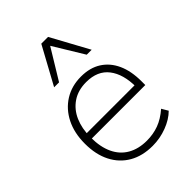

<svg xmlns="http://www.w3.org/2000/svg" viewBox="-219 -851 962 962"><g transform="rotate(-45 261.5 -370.5)"><path d="M286 8Q214 8 162 -22Q110 -52 81.5 -107.5Q53 -163 53 -240Q53 -316 81.5 -372.5Q110 -429 160.5 -460.5Q211 -492 277 -492Q340 -492 384 -464Q428 -436 451.5 -384.5Q475 -333 475 -260V-234H80V-271H453L436 -259Q436 -350 396 -402Q356 -454 276 -454Q218 -454 177.5 -426.5Q137 -399 116.5 -352Q96 -305 96 -245V-240Q96 -174 118 -127Q140 -80 182.5 -55.5Q225 -31 284 -31Q329 -31 368.5 -45.5Q408 -60 447 -94L467 -60Q436 -29 387 -10.5Q338 8 286 8ZM144 -549 253 -749H301L410 -549H375L277 -710L179 -549Z"/></g></svg>

Font: Nunito Sans 12pt ExtraLight
Style: Regular
Weight: 200
Designer: Vernon Adams
Foundry: Vernon Adams
Version: Version 3.101;gftools[0.9.27]